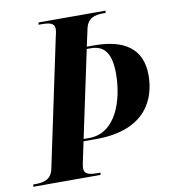

<svg xmlns="http://www.w3.org/2000/svg" viewBox="-103 -783 751 852"><g transform="rotate(-10 273.0 -357.0)"><path d="M-22 0H281L283 -10H270C234 -10 210 -15 210 -41C210 -48 211 -57 213 -66L233 -160H290C517 -160 568 -296 568 -399C568 -519 488 -571 354 -571H320L337 -649C347 -695 378 -704 418 -704H428L430 -714H128L126 -704H136C174 -704 198 -700 198 -673C198 -663 195 -650 191 -633L71 -65C62 -19 29 -10 -10 -10H-20ZM260 -170H235L318 -561H336C398 -561 427 -521 427 -431C427 -312 381 -170 260 -170Z"/></g></svg>

Font: Noto Serif Display Condensed
Style: Bold Italic
Weight: 700
Width: 3
Italic angle: -12°
Designer: Monotype Design Team
Foundry: Monotype Imaging Inc.
Version: Version 2.009